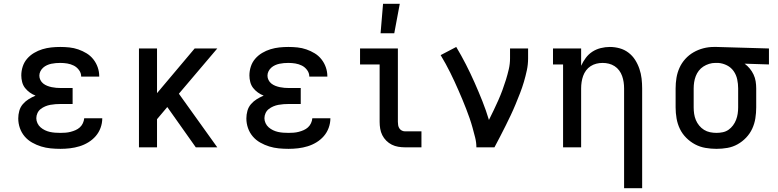

<svg xmlns="http://www.w3.org/2000/svg" viewBox="-20 -775 4090 1010"><path d="M298 8Q272 8 246.5 5.5Q221 3 196.5 -4.5Q172 -12 149 -25Q126 -38 109.5 -57.5Q93 -77 84.5 -101.5Q76 -126 76 -152Q76 -172 81.5 -192Q87 -212 100.5 -227.5Q114 -243 131 -253.5Q148 -264 167 -272Q151 -278 136.5 -288.5Q122 -299 111.5 -312.5Q101 -326 96.5 -343.5Q92 -361 92 -378Q92 -402 99.5 -425Q107 -448 122.5 -466Q138 -484 159 -496.5Q180 -509 203 -516Q226 -523 249.5 -525.5Q273 -528 297 -528Q321 -528 345 -525.5Q369 -523 392 -515Q415 -507 435.5 -494.5Q456 -482 471 -463Q486 -444 494 -421Q502 -398 502 -374V-372H407V-373Q407 -391 395.5 -406.5Q384 -422 368 -430Q352 -438 334 -441Q316 -444 297 -444Q285 -444 273 -443Q261 -442 249.5 -439.5Q238 -437 227 -432Q216 -427 207 -419Q198 -411 192.5 -400Q187 -389 187 -377Q187 -365 192.5 -354Q198 -343 207.5 -335.5Q217 -328 228.5 -323.5Q240 -319 252 -316.5Q264 -314 276 -313Q288 -312 300 -312H362V-228H300Q286 -228 272 -227Q258 -226 244.5 -223.5Q231 -221 218 -215.5Q205 -210 194 -201.5Q183 -193 177 -180Q171 -167 171 -153Q171 -140 177 -127Q183 -114 193.5 -105Q204 -96 216.5 -90Q229 -84 242.5 -81Q256 -78 270 -77Q284 -76 298 -76Q311 -76 324.5 -77Q338 -78 351.5 -81.5Q365 -85 377.5 -90.5Q390 -96 400 -105Q410 -114 416 -127Q422 -140 423 -153H518Q518 -127 509 -102.5Q500 -78 483.5 -59Q467 -40 445 -26.5Q423 -13 398.5 -5.5Q374 2 348.5 5Q323 8 298 8Z M711 0V-520H806V-285L1004 -520H1123L921 -282L1123 0H1010L860 -212L806 -148V0Z M1498 8Q1472 8 1446.5 5.5Q1421 3 1396.5 -4.5Q1372 -12 1349 -25Q1326 -38 1309.5 -57.5Q1293 -77 1284.5 -101.5Q1276 -126 1276 -152Q1276 -172 1281.5 -192Q1287 -212 1300.5 -227.5Q1314 -243 1331 -253.5Q1348 -264 1367 -272Q1351 -278 1336.5 -288.5Q1322 -299 1311.5 -312.5Q1301 -326 1296.5 -343.5Q1292 -361 1292 -378Q1292 -402 1299.5 -425Q1307 -448 1322.5 -466Q1338 -484 1359 -496.5Q1380 -509 1403 -516Q1426 -523 1449.5 -525.5Q1473 -528 1497 -528Q1521 -528 1545 -525.5Q1569 -523 1592 -515Q1615 -507 1635.5 -494.5Q1656 -482 1671 -463Q1686 -444 1694 -421Q1702 -398 1702 -374V-372H1607V-373Q1607 -391 1595.5 -406.5Q1584 -422 1568 -430Q1552 -438 1534 -441Q1516 -444 1497 -444Q1485 -444 1473 -443Q1461 -442 1449.5 -439.5Q1438 -437 1427 -432Q1416 -427 1407 -419Q1398 -411 1392.5 -400Q1387 -389 1387 -377Q1387 -365 1392.5 -354Q1398 -343 1407.5 -335.5Q1417 -328 1428.5 -323.5Q1440 -319 1452 -316.5Q1464 -314 1476 -313Q1488 -312 1500 -312H1562V-228H1500Q1486 -228 1472 -227Q1458 -226 1444.5 -223.5Q1431 -221 1418 -215.5Q1405 -210 1394 -201.5Q1383 -193 1377 -180Q1371 -167 1371 -153Q1371 -140 1377 -127Q1383 -114 1393.5 -105Q1404 -96 1416.5 -90Q1429 -84 1442.5 -81Q1456 -78 1470 -77Q1484 -76 1498 -76Q1511 -76 1524.5 -77Q1538 -78 1551.5 -81.5Q1565 -85 1577.5 -90.5Q1590 -96 1600 -105Q1610 -114 1616 -127Q1622 -140 1623 -153H1718Q1718 -127 1709 -102.5Q1700 -78 1683.5 -59Q1667 -40 1645 -26.5Q1623 -13 1598.5 -5.5Q1574 2 1548.5 5Q1523 8 1498 8Z M2111 0Q2093 0 2075 -3Q2057 -6 2041 -14Q2025 -22 2012 -35Q1999 -48 1991 -64Q1983 -80 1980 -98Q1977 -116 1977 -134V-436H1874V-520H2073V-134Q2073 -125 2074.5 -116Q2076 -107 2081 -99.5Q2086 -92 2094 -88Q2102 -84 2111 -84H2197V0ZM1982 -600 1995 -755H2083L2054 -600Z M2486 0Q2486 -26 2479.5 -51.5Q2473 -77 2466 -102.5Q2459 -128 2450.5 -152.5Q2442 -177 2432.5 -201.5Q2423 -226 2413 -250Q2403 -274 2392.5 -298Q2382 -322 2371 -346Q2360 -370 2348.5 -393Q2337 -416 2324.5 -439Q2312 -462 2298 -485L2380 -528Q2407 -483 2431 -436Q2455 -389 2476.5 -340.5Q2498 -292 2517.5 -243Q2537 -194 2552 -144Q2565 -170 2577.5 -196Q2590 -222 2601.5 -248Q2613 -274 2623 -301Q2633 -328 2641.5 -355.5Q2650 -383 2656.5 -411Q2663 -439 2663 -468V-520H2758V-468Q2758 -436 2751.5 -405.5Q2745 -375 2736 -344.5Q2727 -314 2715.5 -284.5Q2704 -255 2692 -226Q2680 -197 2666.5 -168.5Q2653 -140 2639 -112Q2625 -84 2610.5 -56Q2596 -28 2581 0Z M3263 215V-310Q3263 -327 3260.5 -343.5Q3258 -360 3252.5 -375.5Q3247 -391 3237 -404.5Q3227 -418 3213 -427Q3199 -436 3183 -440Q3167 -444 3150 -444Q3133 -444 3117 -440Q3101 -436 3087 -427Q3073 -418 3063 -404.5Q3053 -391 3047.5 -375.5Q3042 -360 3039.5 -343.5Q3037 -327 3037 -310V0H2942V-436H2889V-520H3037V-429Q3047 -451 3061.5 -470.5Q3076 -490 3096 -503Q3116 -516 3140 -522Q3164 -528 3188 -528Q3214 -528 3239.5 -521Q3265 -514 3286 -498Q3307 -482 3321 -460Q3335 -438 3343.5 -413Q3352 -388 3355 -362Q3358 -336 3358 -310V215Z M3749 8Q3720 8 3691 3Q3662 -2 3636.5 -15.5Q3611 -29 3590 -50Q3569 -71 3556.5 -97Q3544 -123 3539 -152Q3534 -181 3534 -210V-310Q3534 -338 3538.5 -365.5Q3543 -393 3554.5 -418.5Q3566 -444 3585 -465Q3604 -486 3628.5 -500Q3653 -514 3680 -521Q3707 -528 3735 -528H3750L4025 -520V-436L3897 -440Q3912 -429 3924 -414.5Q3936 -400 3944 -383Q3952 -366 3955 -347.5Q3958 -329 3958 -310V-210Q3958 -181 3953.5 -152.5Q3949 -124 3937 -98Q3925 -72 3905 -51Q3885 -30 3860 -16Q3835 -2 3806.5 3Q3778 8 3749 8ZM3749 -76Q3766 -76 3782.5 -79.5Q3799 -83 3812.5 -92.5Q3826 -102 3836 -115.5Q3846 -129 3852 -144.5Q3858 -160 3860.5 -176.5Q3863 -193 3863 -210V-310Q3863 -334 3858 -357.5Q3853 -381 3839.5 -400.5Q3826 -420 3804.5 -431Q3783 -442 3759 -444H3742Q3726 -444 3710 -439Q3694 -434 3680 -425Q3666 -416 3656 -403Q3646 -390 3640 -374.5Q3634 -359 3631.5 -342.5Q3629 -326 3629 -310V-210Q3629 -193 3631.5 -176Q3634 -159 3640.5 -143.5Q3647 -128 3658 -114.5Q3669 -101 3683.5 -92Q3698 -83 3715 -79.5Q3732 -76 3749 -76Z"/></svg>

Font: Iosevka Etoile Medium
Style: Regular
Weight: 500
Designer: Belleve Invis
Foundry: Belleve Invis
Version: Version 22.1.2; ttfautohint (v1.8.4)